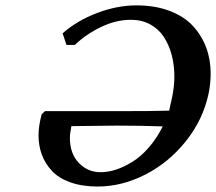

<svg xmlns="http://www.w3.org/2000/svg" viewBox="-20 -678 797 708"><path d="M133.8 -256.8 146 -268.1H412.1Q544.4 -268.1 604 -270Q608.4 -293 613.8 -314.9Q623 -358.9 623 -395Q623 -437.5 613.3 -474.6Q603.5 -511.7 584.5 -541.3Q565.4 -570.8 534.2 -587.9Q502.9 -605 462.9 -605Q407.2 -605 351.8 -578.1Q296.4 -551.3 255.9 -512.2H225.1L210.9 -555.2Q264.2 -602.1 338.1 -630.1Q412.1 -658.2 482.9 -658.2Q551.8 -658.2 605.2 -637.9Q658.7 -617.7 691.2 -582.5Q723.6 -547.4 740.2 -502.9Q756.8 -458.5 756.8 -407.2Q756.8 -370.1 749 -332Q728.5 -236.3 665.5 -157.5Q602.5 -78.6 516.1 -34.4Q429.7 9.8 339.8 9.8Q282.7 9.8 239.5 -5.6Q196.3 -21 171.4 -47.9Q146.5 -74.7 134.3 -107.7Q122.1 -140.6 122.1 -179.2Q122.1 -213.9 133.8 -256.8ZM351.1 -43Q378.4 -43 408.2 -52.7Q438 -62.5 469 -81.8Q500 -101.1 529.3 -134.8Q558.6 -168.5 580.1 -211.9Q499.5 -214.8 411.1 -214.8L243.2 -212.9Q237.8 -185.1 237.8 -168.9Q237.8 -111.8 270.5 -77.4Q303.2 -43 351.1 -43Z"/></svg>

Font: Linear Smooth
Style: Bold Italic
Weight: 700
Designer: Philipp H. Poll, Flanker
Foundry: Philipp H. Poll, reworked by Flanker
Version: Version 1.061 | FøM Fix